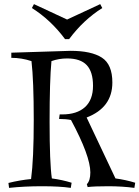

<svg xmlns="http://www.w3.org/2000/svg" viewBox="-20 -905 677 933"><path d="M306 -810 467 -885 477 -866Q385 -808 316 -715H296Q227 -808 135 -866L145 -885ZM35 -649 323 -658Q424 -658 475 -625Q526 -592 526 -504Q526 -382 401 -334L541 -38Q592 -31 637 -17L633 8Q574 0 505.5 0Q437 0 406 4L402 -10Q419 -27 419 -67Q419 -147 325 -322Q300 -327 267 -327L270 -349H282Q354 -349 393 -384.5Q432 -420 432 -488Q432 -556 401.5 -588.5Q371 -621 306 -621Q266 -621 230 -608Q221 -514 221 -313.5Q221 -113 232 -38Q283 -31 328 -17L324 8Q271 0 184.5 0Q98 0 24 8L21 -16Q78 -30 131 -35Q144 -131 144 -322.5Q144 -514 133 -608Q85 -624 35 -624Z"/></svg>

Font: Almendra
Style: Regular
Weight: 400
Designer: Ana Sanfelippo
Foundry: Ana Sanfelippo
Version: Version 1.004